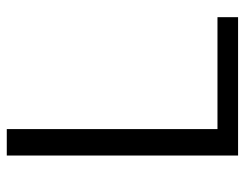

<svg xmlns="http://www.w3.org/2000/svg" viewBox="-99 -645 736 578"><g transform="rotate(-90 269.0 -356.0)"><path d="M176.8 -69.3H506.3V-7.3H89.8V-703.6H169.4V-76.7V-69.3Z"/></g></svg>

Font: Vazir Light FD
Style: Light-FD
Weight: 300
Designer: Saber Rastikerdar
Foundry: Saber Rastikerdar
Version: Version 30.1.0